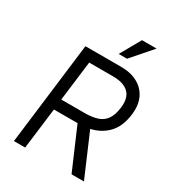

<svg xmlns="http://www.w3.org/2000/svg" viewBox="-211 -1019 1035 1140"><g transform="rotate(30 306.5 -449.5)"><path d="M423 -899H523L401 -759H344ZM150 -700H395Q461 -700 508 -674.5Q555 -649 577.5 -602Q600 -555 592 -488Q581 -400 535 -352Q489 -304 420 -289L544 0H459L338 -281H176L141 0H64ZM386 -627H218L184 -354H352Q398 -355 432 -366Q466 -377 487 -406Q508 -435 515 -488Q524 -559 490 -592.5Q456 -626 386 -627Z"/></g></svg>

Font: Haskoy
Style: Italic
Weight: 400
Designer: Ertekin Erdin
Foundry: Ertekin Erdin
Version: Version 2.000; ttfautohint (v1.8.4.7-5d5b)